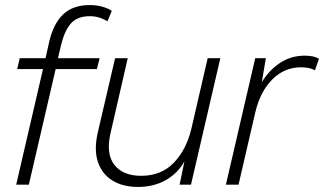

<svg xmlns="http://www.w3.org/2000/svg" viewBox="-20 -730 1281 759"><path d="M44 0 150 -457H48L58 -500H160L175 -567Q192 -638 230.5 -674Q269 -710 335 -710Q361 -710 384.5 -703.5Q408 -697 422 -687L405 -646Q392 -654 374 -660Q356 -666 335 -666Q286 -666 260.5 -637.5Q235 -609 221 -550L209 -500H374L363 -457H200L94 0Z M526 9Q466 9 425 -16Q384 -41 367.5 -88.5Q351 -136 366 -204L435 -500H485L417 -204Q398 -122 432 -78.5Q466 -35 538 -35Q617 -35 666.5 -86Q716 -137 736 -219L801 -500H851L735 0H690L709 -92Q682 -44 634.5 -17.5Q587 9 526 9Z M873 0 989 -500H1031L1015 -405Q1043 -452 1086.5 -481Q1130 -510 1185 -510Q1220 -510 1241 -498L1225 -452Q1204 -464 1170 -464Q1104 -464 1056 -415.5Q1008 -367 989 -285L923 0Z"/></svg>

Font: Prodigy Sans Light
Style: Italic
Weight: 300
Italic angle: -13°
Designer: Wei Huang
Foundry: Wei Huang
Version: Version 1.003; ttfautohint (v1.8.3)